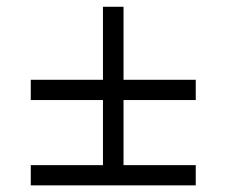

<svg xmlns="http://www.w3.org/2000/svg" viewBox="-20 -559 683 579"><path d="M570.3 0H72.8V-61H290.5V-257.3H72.8V-318.4H290.5V-538.6H352.5V-318.4H570.3V-257.3H352.5V-61H570.3Z"/></svg>

Font: UniBurma_GGSerif
Style: Book
Weight: 400
Designer: Victor San Kho Lin (for Burmese only and related typography optimization with it)
Foundry: http://www.unimm.org
Version: 2.0